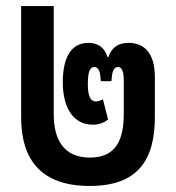

<svg xmlns="http://www.w3.org/2000/svg" viewBox="-20 -604 583 636"><path d="M277 12C437 12 493 -74 493 -217V-348C493 -434 453 -462 406 -462C373 -462 350 -448 339 -415H336C326 -449 302 -462 273 -462C215 -462 188 -413 188 -331C188 -247 223 -191 287 -191C308 -191 324 -197 338 -208L321 -275C312 -270 304 -268 298 -268C277 -268 271 -291 271 -326C271 -364 277 -382 292 -382C308 -382 312 -365 314 -335H349C351 -364 355 -382 371 -382C383 -382 390 -369 390 -337V-227C390 -142 365 -82 278 -82C190 -82 158 -143 158 -225V-584H50V-216C50 -74 117 12 277 12Z"/></svg>

Font: Noto Sans Thai UI Cond SemBd
Style: Regular
Weight: 600
Width: 3
Designer: Monotype Design Team
Foundry: Monotype Imaging Inc.
Version: Version 2.000